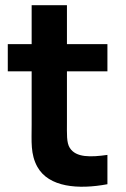

<svg xmlns="http://www.w3.org/2000/svg" viewBox="-20 -710 484 740"><path d="M394 -113C330 -104 273 -102 249 -140C236 -160 238 -195 238 -237V-435H394V-540H238V-690H102V-540H10V-435H102V-229C102 -164 97 -116 124 -67C168 12 282 21 394 0Z"/></svg>

Font: Manrope ExtraBold
Style: Regular
Weight: 800
Designer: Mikhail Sharanda
Foundry: Mikhail Sharanda
Version: Version 4.505